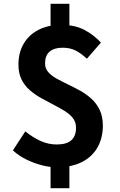

<svg xmlns="http://www.w3.org/2000/svg" viewBox="-20 -866 630 1010"><path d="M278 14Q241 14 199 3Q157 -8 117.5 -27.5Q78 -47 48 -75L113 -175Q154 -142 194.5 -124Q235 -106 278 -106Q331 -106 355.5 -128.5Q380 -151 380 -194Q380 -223 364 -244Q348 -265 320.5 -282Q293 -299 261 -315.5Q229 -332 196.5 -350Q164 -368 136.5 -392Q109 -416 93 -448.5Q77 -481 77 -526Q77 -589 104.5 -636Q132 -683 182.5 -709Q233 -735 302 -735Q374 -735 423.5 -709Q473 -683 511 -642L437 -557Q406 -586 377 -600.5Q348 -615 309 -615Q265 -615 241 -594.5Q217 -574 217 -532Q217 -506 233.5 -487Q250 -468 277 -453Q304 -438 336.5 -422.5Q369 -407 401.5 -389Q434 -371 461 -346.5Q488 -322 504.5 -287.5Q521 -253 521 -205Q521 -141 493.5 -91.5Q466 -42 411.5 -14Q357 14 278 14ZM246 124V-45H345V124ZM246 -688V-846H345V-688Z"/></svg>

Font: Noto Sans JP Thin
Style: Bold
Weight: 700
Version: Version 2.004-H2;hotconv 1.0.118;makeotfexe 2.5.65603